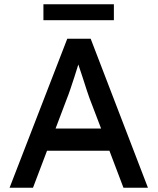

<svg xmlns="http://www.w3.org/2000/svg" viewBox="-20 -882 740 902"><path d="M25 0 296 -700H406L675 0H560L494 -174H201L135 0ZM294 -418 241 -278H455L400 -422Q397 -429 388 -457Q379 -485 368 -519Q357 -553 348 -579Q340 -553 330 -522Q320 -491 310.5 -463Q301 -435 294 -418ZM184 -787V-862H515V-787Z"/></svg>

Font: Readex Pro
Style: Regular
Weight: 400
Designer: Bonnie Shaver-Troup, Thomas Jockin
Foundry: Lexend
Version: Version 1.204; ttfautohint (v1.8.4.7-5d5b)